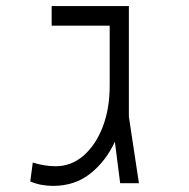

<svg xmlns="http://www.w3.org/2000/svg" viewBox="-20 -606 626 635"><path d="M155.3 8.8Q137.2 8.8 118.7 5.6Q100.1 2.4 80.1 -5.9L88.4 -68.4Q127.4 -56.2 164.1 -56.2Q215.8 -56.2 256.1 -91.1Q296.4 -126 319.6 -186Q342.8 -246.1 342.8 -322.3V-521H150.9V-585.9H406.2V-220.2L439.5 0H377.4L359.9 -137.2Q330.1 -72.8 278.8 -32Q227.5 8.8 155.3 8.8Z"/></svg>

Font: Cascadia Code NF Light
Style: Regular
Weight: 300
Monospace: yes
Designer: Aaron Bell
Foundry: Saja Typeworks
Version: Version 2404.023; ttfautohint (v1.8.4)